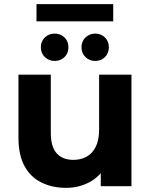

<svg xmlns="http://www.w3.org/2000/svg" viewBox="-20 -898 727 926"><path d="M299 8Q232 8 179.5 -18Q127 -44 98 -97.5Q69 -151 69 -234V-538H225V-257Q225 -190 253.5 -158.5Q282 -127 334 -127Q370 -127 398 -142.5Q426 -158 442 -190.5Q458 -223 458 -272V-538H614V0H466V-148L493 -105Q466 -49 413.5 -20.5Q361 8 299 8ZM439 -604Q412 -604 392.5 -622.5Q373 -641 373 -670Q373 -699 392.5 -717.5Q412 -736 439 -736Q467 -736 486 -717.5Q505 -699 505 -670Q505 -641 486 -622.5Q467 -604 439 -604ZM243 -604Q216 -604 196.5 -622.5Q177 -641 177 -670Q177 -699 196.5 -717.5Q216 -736 243 -736Q272 -736 291 -717.5Q310 -699 310 -670Q310 -641 291 -622.5Q272 -604 243 -604ZM156 -795V-878H526V-795Z"/></svg>

Font: Montserrat Thin
Style: Bold
Weight: 700
Version: Version 9.000